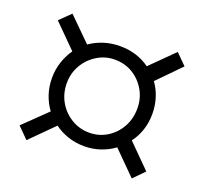

<svg xmlns="http://www.w3.org/2000/svg" viewBox="-101 -660 831 783"><g transform="rotate(20 315.0 -268.5)"><path d="M316 -51Q279 -51 246 -62Q213 -73 186 -93L87 6L40 -41L140 -138Q120 -165 109 -198Q98 -231 98 -268Q98 -305 109 -338Q120 -371 139 -398L40 -497L87 -543L186 -445Q213 -464 246 -474.5Q279 -485 316 -485Q389 -485 445 -445L544 -543L590 -497L493 -398Q512 -372 522.5 -339Q533 -306 533 -269Q533 -232 522 -199Q511 -166 491 -140L590 -41L544 6L445 -93Q418 -73 385 -62Q352 -51 316 -51ZM316 -110Q359 -110 393.5 -131.5Q428 -153 448 -189Q468 -225 468 -270Q468 -313 447.5 -348.5Q427 -384 392.5 -405Q358 -426 314 -426Q273 -426 238 -404.5Q203 -383 182.5 -347.5Q162 -312 162 -269Q162 -225 182.5 -189Q203 -153 238.5 -131.5Q274 -110 316 -110Z"/></g></svg>

Font: STIX Two Text SemiBold
Style: Regular
Weight: 600
Designer: Ross Mills, John Hudson & Paul Hanslow, Tiro Typeworks Ltd; with prior portions MicroPress Inc., and Coen Hoffman.
Foundry: Tiro Typeworks Ltd
Version: Version 2.13 b171